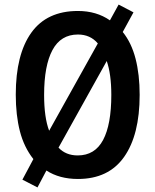

<svg xmlns="http://www.w3.org/2000/svg" viewBox="-20 -773 680 840"><path d="M591 -358Q591 -183 523 -86.5Q455 10 321 10Q240 10 183 -27L144 47L78 13L126 -77Q85 -129 67 -199Q49 -269 49 -359Q49 -535 117 -630Q185 -725 321 -725Q402 -725 461 -684L499 -753L564 -719L517 -633Q555 -586 573 -516.5Q591 -447 591 -358ZM173 -358Q173 -259 195 -201L408 -583Q375 -622 321 -622Q246 -622 209.5 -554Q173 -486 173 -358ZM467 -358Q467 -448 447 -506L236 -127Q268 -93 320 -93Q395 -93 431 -160.5Q467 -228 467 -358Z"/></svg>

Font: Noto Sans Georgian Condensed SemiBold
Style: Regular
Weight: 600
Width: 3
Designer: Monotype Design Team, Akaki Razmadze
Foundry: Google LLC
Version: Version 2.005; ttfautohint (v1.8.4.7-5d5b)